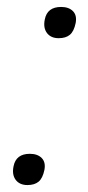

<svg xmlns="http://www.w3.org/2000/svg" viewBox="-20 -524 254 553"><path d="M149 -414Q126.5 -414 115.2 -429Q104 -444 109 -468Q116 -504 156 -504Q178 -504 190 -492Q202 -480 198 -458Q193 -433.5 181.2 -423.8Q169.5 -414 149 -414ZM59 9Q36.5 9 25.2 -6Q14 -21 19 -45Q26 -81 66 -81Q88 -81 100 -69Q112 -57 108 -35Q103 -10.5 91.2 -0.8Q79.5 9 59 9Z"/></svg>

Font: Commissioner Loud Thin
Style: Italic
Weight: 100
Italic angle: -12°
Designer: Kostas Bartsokas
Foundry: Kostas Bartsokas
Version: Version 1.000; ttfautohint (v1.8.3)